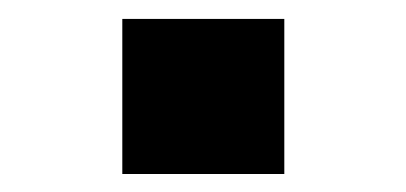

<svg xmlns="http://www.w3.org/2000/svg" viewBox="-20 -400 440 208"><path d="M112.5 -379.5H288V-211.5H112.5Z"/></svg>

Font: Hepta Slab
Style: Bold
Weight: 700
Designer: Michael LaGattuta
Foundry: Michael LaGattuta
Version: Version 1.100